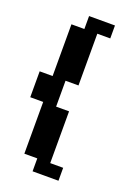

<svg xmlns="http://www.w3.org/2000/svg" viewBox="-128 -588 523 747"><g transform="rotate(20 134.0 -214.5)"><path d="M214.3 -482.1H160.7V-267.9H107.1V-160.7H160.7V53.6H214.3V107.1H107.1V53.6H53.6V-160.7H0V-267.9H53.6V-482.1H107.1V-535.7H214.3Z"/></g></svg>

Font: Jersey 10
Style: Regular
Weight: 400
Designer: Sarah Cadigan-Fried
Version: Version 1.000